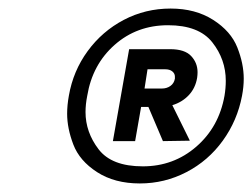

<svg xmlns="http://www.w3.org/2000/svg" viewBox="-20 -726 590 449"><path d="M379 -706Q437 -706 478.5 -679.5Q520 -653 535 -615Q550 -577 550 -542Q550 -523 546 -502Q535 -444 501 -397Q467 -350 416 -323.5Q365 -297 307 -297Q248 -297 207 -323.5Q166 -350 151.5 -388Q137 -426 137 -460Q137 -480 141 -502Q151 -560 185 -606.5Q219 -653 269.5 -679.5Q320 -706 379 -706ZM314 -337Q386 -337 439 -383Q492 -429 505 -502Q508 -520 508 -537Q508 -587 476.5 -627Q445 -667 373 -667Q300 -667 248 -621Q196 -575 184 -502Q180 -482 180 -464Q180 -417 210.5 -377Q241 -337 314 -337ZM441 -544Q437 -520 421.5 -503.5Q406 -487 383 -480L424 -397L361 -396L327 -476H310L296 -396H244L282 -611H378Q412 -611 427 -595Q442 -579 442 -557Q442 -551 441 -544ZM318 -519H359Q370 -519 378.5 -525Q387 -531 389 -542Q389 -544 389 -547Q389 -554 383 -559Q377 -564 366 -564H325Z"/></svg>

Font: Fz Poppins
Style: Italic
Weight: 400
Italic angle: -10°
Designer: Ninad Kale (Devanagari), Jonny Pinhorn (Latin)
Foundry: Indian Type Foundry
Version: Vit hóa bi Vntype.Com & FontZin.Com